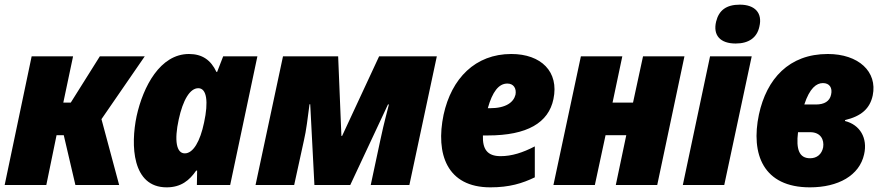

<svg xmlns="http://www.w3.org/2000/svg" viewBox="-22 -795 3787 825"><path d="M-2 0H177L221 -214H252L302 0H490L414 -283L600 -553H407L282 -354H250L292 -553H114Z M694 10C756 10 792 -20 821 -62H825L824 0H967L1084 -553H937L911 -486H908C884 -537 847 -563 790 -563C666 -563 593 -423 565 -296C539 -172 545 10 694 10ZM772 -136C736 -136 726 -191 746 -282C764 -365 794 -416 830 -416C867 -416 874 -357 855 -269C838 -187 808 -136 772 -136Z M1076 0H1242L1284 -192C1294 -234 1300 -287 1308 -347H1311L1329 0H1483L1645 -346H1649C1643 -319 1630 -277 1612 -192L1571 0H1737L1855 -553H1607L1448 -211H1445L1431 -553H1194Z M2085 10C2167 10 2222 -7 2276 -33V-166C2224 -139 2177 -124 2129 -124C2071 -124 2051 -155 2053 -213H2074C2244 -213 2335 -268 2356 -369C2381 -487 2303 -563 2175 -563C2020 -563 1918 -458 1884 -302C1849 -134 1898 10 2085 10ZM2158 -436C2185 -436 2198 -415 2193 -388C2185 -356 2153 -330 2083 -330H2074C2094 -401 2121 -436 2158 -436Z M2356 0H2534L2580 -214H2669L2624 0H2802L2919 -553H2741L2698 -354H2610L2652 -553H2474Z M3139 -608C3195 -608 3231 -633 3241 -681C3255 -739 3222 -775 3157 -775C3099 -775 3067 -751 3055 -702C3041 -643 3073 -608 3139 -608ZM2912 0H3090L3208 -553H3029Z M3458 10C3580 10 3671 -41 3691 -132C3707 -202 3673 -259 3609 -275V-279C3680 -296 3716 -329 3728 -385C3749 -487 3667 -563 3535 -563C3368 -563 3272 -456 3239 -303C3203 -132 3258 10 3458 10ZM3514 -438C3542 -438 3556 -418 3549 -388C3543 -360 3520 -346 3484 -346H3434C3457 -416 3486 -438 3514 -438ZM3459 -115C3412 -115 3398 -153 3407 -227H3459C3505 -227 3520 -194 3515 -162C3509 -132 3488 -115 3459 -115Z"/></svg>

Font: Noto Sans SemiCondensed Black
Style: Italic
Weight: 900
Width: 4
Italic angle: -12°
Designer: Monotype Design Team
Foundry: Monotype Imaging Inc.
Version: Version 2.013